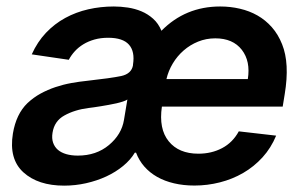

<svg xmlns="http://www.w3.org/2000/svg" viewBox="-20 -573 957 604"><path d="M20.6 -153.1Q30.9 -214.5 66.4 -248.6Q85.2 -266.3 107.6 -278.6Q130 -290.8 154.5 -299Q179 -307.2 204.5 -311.8Q230.1 -316.4 255 -318.9Q328.8 -327.1 361.2 -333.8Q393.8 -340.9 398.4 -367.9V-370Q404.8 -410.9 385.7 -432.5Q366.5 -454.2 320.3 -454.2Q296.9 -454.2 277.3 -448.7Q257.8 -443.2 242.4 -433.8Q226.9 -424.4 215.4 -411.8Q203.8 -399.1 196.4 -384.9L79.9 -402Q97.7 -441.4 124.6 -469.8Q151.6 -498.2 185.2 -516.5Q218.8 -534.8 257.6 -543.7Q296.5 -552.6 338.1 -552.6Q359.7 -552.6 382.3 -549.2Q404.8 -545.8 425.1 -537.3Q445.3 -528.8 461.8 -514Q478.3 -499.3 487.9 -476.2Q563.2 -552.6 672.6 -552.6Q704.9 -552.6 734.7 -545.6Q764.6 -538.7 790 -524.3Q815.3 -509.9 835.2 -487.4Q855.1 -464.8 867.5 -433.6Q891.7 -373.6 875.7 -277L869.3 -237.6H489.3Q479 -167.6 510.7 -128.6Q542.3 -89.5 604 -89.5Q645.6 -89.5 678.8 -107.1Q712 -124.6 731.2 -159.8L848.7 -146.3Q832.7 -107.6 805.9 -78.1Q779.1 -48.7 745 -28.9Q710.9 -9.2 671.7 0.7Q632.5 10.7 591.6 10.7Q557.2 10.7 527.5 3.7Q497.9 -3.2 474.4 -16.5Q451 -29.8 434.1 -49Q417.3 -68.2 408 -92.7H404.1Q390.6 -70 367.2 -50.8Q343.8 -31.6 314.3 -17.9Q284.8 -4.3 250.7 3.4Q216.6 11 181.8 11Q99.8 11 53.6 -30.9Q7.5 -72.8 20.6 -153.1ZM224.8 -83.5Q283 -83.5 322.8 -116.8Q362.6 -150.2 370 -195.7L380.7 -259.9Q376.1 -256.7 367 -253.7Q358 -250.7 346.4 -248Q334.9 -245.4 322.1 -243.1Q309.3 -240.8 297.2 -238.8Q285.2 -236.9 275 -235.4Q264.9 -234 258.9 -233.3Q236.5 -230.5 217.7 -224.6Q198.9 -218.8 182.9 -209.9Q150.9 -192.5 145.2 -155.2Q142.4 -137.8 147 -124.3Q151.6 -110.8 162.1 -101.7Q172.6 -92.7 188.6 -88.1Q204.5 -83.5 224.8 -83.5ZM503.6 -324.2H759.6Q768.5 -380.3 740.8 -416.2Q712.7 -452.4 657.3 -452.4Q628.6 -452.4 603.2 -442.1Q577.8 -431.8 557.7 -414.2Q537.6 -396.7 523.6 -373.4Q509.6 -350.1 503.6 -324.2Z"/></svg>

Font: Inter P Semi Bold
Style: Italic
Weight: 600
Italic angle: 9.39999°
Designer: Rasmus Andersson
Foundry: rsms
Version: Version 3.018;git-588b23468